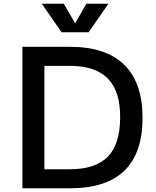

<svg xmlns="http://www.w3.org/2000/svg" viewBox="-20 -1009 838 1029"><path d="M310 -836 204 -989H322L383 -884L443 -989H561L455 -836ZM356 -758Q548 -758 646 -661.5Q744 -565 744 -378Q744 0 356 0H100V-758ZM624 -378Q625 -521 557.5 -588.5Q490 -656 356 -656H218V-102H356Q490 -102 556.5 -168Q623 -234 624 -378Z"/></svg>

Font: Biryani DemiBold
Style: Regular
Weight: 600
Designer: Dan Reynolds and Mathieu Réguer
Foundry: Dan Reynolds and Mathieu Réguer
Version: Version 1.003;PS 001.003;hotconv 1.0.70;makeotf.lib2.5.58329